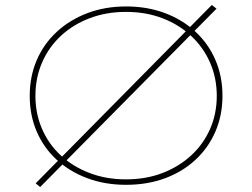

<svg xmlns="http://www.w3.org/2000/svg" viewBox="-20 -736 1018 775"><path d="M142 19 124 4 835 -716 854 -701ZM489 10Q403 10 331.5 -17Q260 -44 208 -92Q156 -140 128 -205.5Q100 -271 100 -349Q100 -427 128 -492.5Q156 -558 208 -606.5Q260 -655 331.5 -682.5Q403 -710 489 -710Q574 -710 645 -683.5Q716 -657 768.5 -608.5Q821 -560 849.5 -494Q878 -428 878 -349Q878 -271 849.5 -205Q821 -139 768.5 -90.5Q716 -42 645 -16Q574 10 489 10ZM488 -12Q569 -12 635.5 -37.5Q702 -63 751.5 -108.5Q801 -154 828 -215.5Q855 -277 855 -349Q855 -421 828 -483Q801 -545 751.5 -591Q702 -637 635.5 -662.5Q569 -688 488 -688Q409 -688 342 -662.5Q275 -637 226 -591.5Q177 -546 150 -484Q123 -422 123 -349Q123 -277 150 -215Q177 -153 226 -108Q275 -63 342 -37.5Q409 -12 488 -12Z"/></svg>

Font: Lexend Giga Thin
Style: Regular
Weight: 250
Version: Version 1.007